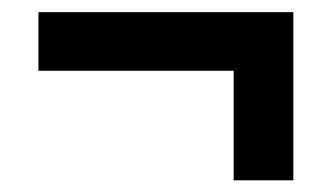

<svg xmlns="http://www.w3.org/2000/svg" viewBox="-20 -521 551 319"><path d="M368.2 -221.4V-403.4H43.9V-500.8H467.4V-221.4Z"/></svg>

Font: Big Shoulders Thin
Style: Regular
Weight: 100
Version: Version 2.002